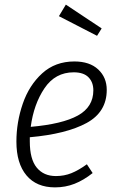

<svg xmlns="http://www.w3.org/2000/svg" viewBox="-20 -800 507 831"><path d="M109 -206V-188Q109 -111 139 -74.5Q169 -38 222 -38Q258 -38 289 -50.5Q320 -63 356 -89L381 -51Q342 -20 302.5 -4.5Q263 11 218 11Q138 11 94.5 -41Q51 -93 51 -187Q51 -271 78.5 -351Q106 -431 162.5 -482.5Q219 -534 302 -534Q368 -534 405 -499.5Q442 -465 442 -411Q442 -315 354.5 -267.5Q267 -220 109 -206ZM113 -251Q250 -263 317 -300Q384 -337 384 -409Q384 -444 363 -465.5Q342 -487 299 -487Q219 -487 172.5 -418Q126 -349 113 -251ZM265 -780 420 -677 400 -645 235 -730Z"/></svg>

Font: Fira Sans Condensed Light
Style: Italic
Weight: 300
Width: 3
Italic angle: -8°
Designer: Carrois Corporate & Edenspiekermann AG
Foundry: Carrois Corporate GbR & Edenspiekermann AG
Version: Version 4.203